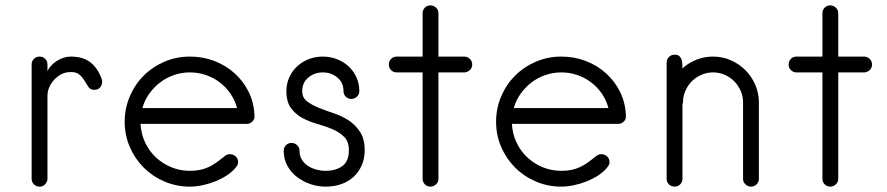

<svg xmlns="http://www.w3.org/2000/svg" viewBox="-20 -696 3307 716"><path d="M157 -29Q157 -20 150 -11Q142 0 128 0Q115 0 106.5 -8.5Q98 -17 98 -29V-456Q98 -468 106.5 -476.5Q115 -485 128 -485Q140 -485 148.5 -476.5Q157 -468 157 -456V-431Q168 -454 193 -469.5Q218 -485 244 -485Q289 -485 316.5 -464Q344 -443 359 -402Q364 -388 356.5 -374.5Q349 -361 332 -361Q317 -361 309.5 -372Q302 -383 294.5 -396Q287 -409 274.5 -419Q262 -429 237 -427Q221 -426 206.5 -418Q192 -410 181 -397.5Q170 -385 163.5 -370Q157 -355 157 -339Z M929 -263Q930 -251 921 -242.5Q912 -234 900 -234H504Q506 -197 521 -165Q536 -133 561 -109.5Q586 -86 618.5 -72.5Q651 -59 688 -59Q709 -59 726 -62.5Q743 -66 758 -73Q773 -80 787 -90Q801 -100 817 -113Q822 -117 826.5 -119Q831 -121 838 -121Q850 -121 859 -112.5Q868 -104 868 -92Q868 -85 865.5 -80.5Q863 -76 859 -71Q845 -54 824.5 -41Q804 -28 781 -19Q758 -10 734 -5Q710 0 688 0Q638 0 593.5 -19Q549 -38 516 -71Q483 -104 464 -148Q445 -192 445 -242Q445 -292 464 -336.5Q483 -381 516 -414Q549 -447 593.5 -466Q638 -485 688 -485Q736 -485 778.5 -469Q821 -453 854 -423.5Q887 -394 907 -354Q927 -314 929 -266ZM864 -293Q856 -323 839 -347.5Q822 -372 798.5 -389.5Q775 -407 747 -416.5Q719 -426 688 -426Q657 -426 628.5 -416Q600 -406 577 -388.5Q554 -371 536.5 -346.5Q519 -322 511 -293Z M1340 -136Q1340 -104 1328.5 -78.5Q1317 -53 1297.5 -35.5Q1278 -18 1251.5 -9Q1225 0 1194 0Q1165 0 1137.5 -9.5Q1110 -19 1087.5 -36Q1065 -53 1051.5 -78Q1038 -103 1038 -134Q1038 -146 1046.5 -154.5Q1055 -163 1067 -163Q1079 -163 1088 -154.5Q1097 -146 1097 -134Q1097 -114 1106 -100Q1115 -86 1129 -77Q1143 -68 1160 -63.5Q1177 -59 1194 -59Q1232 -59 1256.5 -76.5Q1281 -94 1281 -136Q1281 -168 1263.5 -185.5Q1246 -203 1220.5 -214Q1195 -225 1164.5 -233.5Q1134 -242 1108.5 -255.5Q1083 -269 1065.5 -292.5Q1048 -316 1048 -356Q1048 -384 1059 -408Q1070 -432 1088.5 -449Q1107 -466 1131.5 -475.5Q1156 -485 1184 -485Q1211 -485 1236 -475.5Q1261 -466 1279.5 -449Q1298 -432 1309 -408Q1320 -384 1320 -356Q1320 -344 1311 -335.5Q1302 -327 1290 -327Q1278 -327 1269.5 -335.5Q1261 -344 1261 -356Q1261 -388 1238 -407Q1215 -426 1184 -426Q1153 -426 1130 -407Q1107 -388 1107 -356Q1107 -332 1124.5 -318.5Q1142 -305 1167.5 -294.5Q1193 -284 1223.5 -274Q1254 -264 1279.5 -247.5Q1305 -231 1322.5 -204.5Q1340 -178 1340 -136Z M1741 -455Q1741 -443 1732 -434.5Q1723 -426 1711 -426H1615V-29Q1615 -17 1606 -8.5Q1597 0 1585 0Q1573 0 1564.5 -8.5Q1556 -17 1556 -29V-426H1459Q1447 -426 1438.5 -434.5Q1430 -443 1430 -455Q1430 -468 1438.5 -476.5Q1447 -485 1459 -485H1556V-647Q1556 -659 1564.5 -667.5Q1573 -676 1585 -676Q1597 -676 1606 -667.5Q1615 -659 1615 -647V-485H1711Q1723 -485 1732 -476.5Q1741 -468 1741 -455Z M2314 -263Q2315 -251 2306 -242.5Q2297 -234 2285 -234H1889Q1891 -197 1906 -165Q1921 -133 1946 -109.5Q1971 -86 2003.5 -72.5Q2036 -59 2073 -59Q2094 -59 2111 -62.5Q2128 -66 2143 -73Q2158 -80 2172 -90Q2186 -100 2202 -113Q2207 -117 2211.5 -119Q2216 -121 2223 -121Q2235 -121 2244 -112.5Q2253 -104 2253 -92Q2253 -85 2250.5 -80.5Q2248 -76 2244 -71Q2230 -54 2209.5 -41Q2189 -28 2166 -19Q2143 -10 2119 -5Q2095 0 2073 0Q2023 0 1978.5 -19Q1934 -38 1901 -71Q1868 -104 1849 -148Q1830 -192 1830 -242Q1830 -292 1849 -336.5Q1868 -381 1901 -414Q1934 -447 1978.5 -466Q2023 -485 2073 -485Q2121 -485 2163.5 -469Q2206 -453 2239 -423.5Q2272 -394 2292 -354Q2312 -314 2314 -266ZM2249 -293Q2241 -323 2224 -347.5Q2207 -372 2183.5 -389.5Q2160 -407 2132 -416.5Q2104 -426 2073 -426Q2042 -426 2013.5 -416Q1985 -406 1962 -388.5Q1939 -371 1921.5 -346.5Q1904 -322 1896 -293Z M2810 -29Q2810 -17 2801.5 -8.5Q2793 0 2781 0Q2769 0 2760 -8.5Q2751 -17 2751 -29V-314Q2751 -337 2742 -357.5Q2733 -378 2718 -393Q2703 -408 2682.5 -417Q2662 -426 2639 -426Q2616 -426 2595.5 -417Q2575 -408 2560 -393Q2545 -378 2536 -357.5Q2527 -337 2527 -314Q2527 -312 2526 -309.5Q2525 -307 2525 -304V-29Q2525 -17 2516.5 -8.5Q2508 0 2496 0Q2483 0 2474.5 -8.5Q2466 -17 2466 -29V-462Q2466 -475 2474.5 -483.5Q2483 -492 2496 -492Q2507 -492 2513 -487Q2519 -482 2521.5 -474.5Q2524 -467 2524.5 -458Q2525 -449 2525 -441Q2548 -462 2577.5 -473.5Q2607 -485 2639 -485Q2674 -485 2705 -471.5Q2736 -458 2759.5 -434.5Q2783 -411 2796.5 -380Q2810 -349 2810 -314Z M3232 -455Q3232 -443 3223 -434.5Q3214 -426 3202 -426H3106V-29Q3106 -17 3097 -8.5Q3088 0 3076 0Q3064 0 3055.5 -8.5Q3047 -17 3047 -29V-426H2950Q2938 -426 2929.5 -434.5Q2921 -443 2921 -455Q2921 -468 2929.5 -476.5Q2938 -485 2950 -485H3047V-647Q3047 -659 3055.5 -667.5Q3064 -676 3076 -676Q3088 -676 3097 -667.5Q3106 -659 3106 -647V-485H3202Q3214 -485 3223 -476.5Q3232 -468 3232 -455Z"/></svg>

Font: Hanken Light
Style: Light
Weight: 300
Designer: Alfredo Marco Pradil
Foundry: Hanken Design Co.
Version: Version 2.06 2014